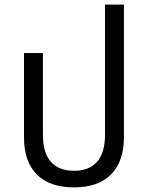

<svg xmlns="http://www.w3.org/2000/svg" viewBox="-20 -800 641 832"><path d="M84 -204V-570H166V-216Q166 -139 200 -99.5Q234 -60 301 -60Q367 -60 401 -99.5Q435 -139 435 -216V-780H517V-204Q517 -101 461.5 -44.5Q406 12 301 12Q195 12 139.5 -44Q84 -100 84 -204Z"/></svg>

Font: Anuphan
Style: Regular
Weight: 400
Designer: Cadson Demak
Version: Version 3.001;July 28, 2024;FontCreator 15.0.0.2974 64-bit